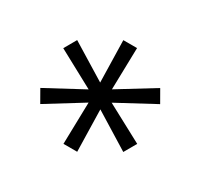

<svg xmlns="http://www.w3.org/2000/svg" viewBox="-96 -851 687 656"><g transform="rotate(30 247.0 -523.5)"><path d="M219.7 -318.4 223.6 -483.4 83 -396.5 55.7 -444.3 201.2 -522.5 55.7 -601.1 83 -648.9 223.6 -562.5 219.7 -727.5H273.9L270 -562.5L410.6 -648.9L438 -601.1L292 -522.5L438 -444.3L410.6 -396.5L270 -483.4L273.9 -318.4Z"/></g></svg>

Font: Inter 17pt Light
Style: Regular
Weight: 300
Version: Version 4.001;git-66647c0bb